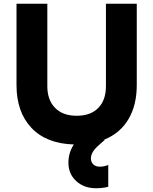

<svg xmlns="http://www.w3.org/2000/svg" viewBox="-20 -750 816 1022"><path d="M491.2 252Q427.2 252 385.7 213.9Q344.2 175.8 344.2 116.2Q344.2 62.5 373 19Q226.6 14.6 147.2 -69.6Q67.9 -153.8 67.9 -296.9V-730H231.9V-291Q231.9 -218.3 272.9 -176Q314 -133.8 388.2 -133.8Q462.4 -133.8 503.2 -175.5Q543.9 -217.3 543.9 -291V-730H708V-296.9Q708 -190.4 663.8 -115.7Q619.6 -41 535.2 -6.8L537.1 -4.9L506.8 22Q463.9 58.6 463.9 92.8Q463.9 112.8 476.6 125Q489.3 137.2 511.2 137.2Q534.7 137.2 556.2 127.9V244.1Q527.8 252 491.2 252Z"/></svg>

Font: Sora
Style: Bold
Weight: 700
Designer: Jonathan Barnbrook, Julián Moncada
Foundry: Barnbrook Fonts
Version: Version 2.000